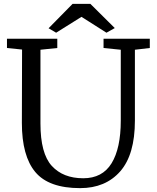

<svg xmlns="http://www.w3.org/2000/svg" viewBox="-20 -958 810 992"><path d="M573 -813 530 -789 401 -871 270 -789 231 -812 355 -938H447ZM754 -710 677 -701V-335Q677 -159 601 -72.5Q525 14 394 14Q232 14 162.5 -69Q93 -152 93 -323L94 -702L16 -710V-758H276V-710L189 -701V-320Q189 -165 247.5 -101Q306 -37 410 -37Q509 -37 556.5 -114.5Q604 -192 604 -335V-701L515 -710V-758H754Z"/></svg>

Font: Martel DemiBold
Style: Regular
Weight: 600
Designer: Dan Reynolds
Foundry: Dan Reynolds
Version: Version 1.001; ttfautohint (v1.1) -l 5 -r 5 -G 72 -x 0 -D la